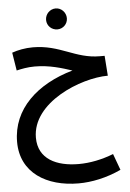

<svg xmlns="http://www.w3.org/2000/svg" viewBox="-68 -744 805 1186"><g transform="rotate(-5 334.5 -150.5)"><path d="M323 -565C358 -565 387 -593 387 -629C387 -665 358 -695 323 -695C287 -695 258 -665 258 -629C258 -593 287 -565 323 -565ZM371 394C452 394 545 375 635 333L598 232C526 260 452 275 382 275C245 275 132 223 132 90C132 -129 440 -253 608 -253L599 -377H570C416 -377 331 -468 161 -468C114 -468 68 -459 32 -446L50 -334C80 -341 118 -349 163 -349C255 -349 331 -324 393 -304C172 -241 14 -99 14 106C14 298 173 394 371 394Z"/></g></svg>

Font: Noto Sans Arabic SemBd
Style: Regular
Weight: 600
Designer: Monotype Design Team, Nadine Chahine, Nizar Qandah and Khaled Hosny
Foundry: Monotype Imaging Inc.
Version: Version 2.012